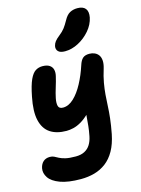

<svg xmlns="http://www.w3.org/2000/svg" viewBox="-155 -910 920 1256"><g transform="rotate(-15 305.5 -282.0)"><path d="M232.4 261Q145.2 261 92.4 241.2Q39.6 221.4 18.7 190.2Q-2.2 159 4.2 126.2Q10.2 98.2 27.5 83.1Q44.8 68 72 68Q88.6 68 100.4 74.1Q112.2 80.2 127.9 88.6Q143.6 97 168.9 103.1Q194.2 109.2 237.8 109.2Q273 109.2 297.5 96.5Q322 83.8 336.6 60.4Q351.2 37 357.6 5Q365 -31.6 367.9 -61.4Q370.8 -91.2 373 -119.5Q375.2 -147.8 378.4 -179.8Q381.6 -211.8 389.6 -251.8L440.8 -218.2Q411 -171.8 381.2 -142.2Q351.4 -112.6 323.3 -96.2Q295.2 -79.8 269.8 -73.9Q244.4 -68 223.4 -68Q155.8 -68 113 -96.6Q70.2 -125.2 56.1 -185.9Q42 -246.6 61.6 -343Q76 -416.8 93.3 -454.2Q110.6 -491.6 131.5 -504.7Q152.4 -517.8 178.2 -517.8Q209 -517.8 226.2 -506.2Q243.4 -494.6 248.1 -475.3Q252.8 -456 247 -432.2Q239.2 -398.4 227.6 -361.6Q216 -324.8 209.5 -292.8Q203 -260.8 208.3 -240.9Q213.6 -221 240.4 -221Q278 -221 312.8 -253.6Q347.6 -286.2 376.7 -340.5Q405.8 -394.8 426.4 -458.4Q436.2 -489.6 451.6 -503.2Q467 -516.8 496.4 -516.8Q515.6 -516.8 531.8 -509.5Q548 -502.2 558 -488.1Q568 -474 569.7 -451.9Q571.4 -429.8 562.6 -400Q546.8 -349.8 539.7 -309Q532.6 -268.2 529.6 -231.3Q526.6 -194.4 525 -156.2Q523.4 -118 518.4 -73.1Q513.4 -28.2 502.4 29Q489.4 93.8 464.1 138.5Q438.8 183.2 403.1 210.2Q367.4 237.2 324.3 249.1Q281.2 261 232.4 261ZM348.4 -573.4Q315.8 -573.4 302.2 -587.6Q288.6 -601.8 293 -624Q296.8 -640.4 307 -653.5Q317.2 -666.6 336.4 -681.6Q362 -701.6 376.3 -720.5Q390.6 -739.4 406 -767.4Q424.4 -801.6 446.9 -813.4Q469.4 -825.2 497.4 -825.2Q535.6 -825.2 551.9 -804.8Q568.2 -784.4 561 -745.4Q551.4 -699.2 517.8 -660Q484.2 -620.8 439.1 -597.1Q394 -573.4 348.4 -573.4Z"/></g></svg>

Font: Shantell Sans Light
Style: Italic
Weight: 300
Italic angle: -11°
Designer: Stephen Nixon, Anya Danilova, Shantell Martin
Foundry: Arrow Type
Version: Version 1.008;[ac192a2d6]